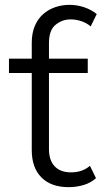

<svg xmlns="http://www.w3.org/2000/svg" viewBox="-20 -767 449 792"><path d="M263 5Q191 5 151 -35Q111 -75 111 -148V-590Q111 -631 124 -661Q137 -691 159.5 -710Q182 -729 209.5 -738Q237 -747 267 -747Q298 -747 327.5 -737Q357 -727 379 -709L354 -658Q338 -672 316 -679.5Q294 -687 271 -687Q237 -687 209.5 -665Q182 -643 182 -589V-152Q182 -106 205.5 -81Q229 -56 273 -56Q320 -56 351 -83L376 -32Q355 -13 325.5 -4Q296 5 263 5ZM17 -466V-525H342V-466Z"/></svg>

Font: Montserrat Thin
Style: Regular
Weight: 400
Version: Version 9.000